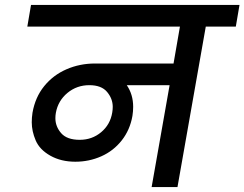

<svg xmlns="http://www.w3.org/2000/svg" viewBox="-20 -760 993 780"><path d="M938 -652H816L701 0H596L669 -414H495Q521 -376 521 -326Q521 -308 518 -289Q508 -232 474.5 -189.5Q441 -147 391.5 -125Q342 -103 286 -103Q228 -103 184.5 -127.5Q141 -152 125 -189.5Q109 -227 109 -263Q109 -282 112 -302Q123 -365 159.5 -410Q196 -455 250 -478.5Q304 -502 366 -502H685L711 -652H91L106 -740H953ZM304 -192Q354 -192 391 -223Q428 -254 436 -303Q438 -315 438 -326Q438 -359 415 -386.5Q392 -414 343 -414Q292 -414 254 -382.5Q216 -351 207 -302Q205 -291 205 -280Q205 -246 228.5 -219Q252 -192 304 -192Z"/></svg>

Font: Fz Poppins Med
Style: Italic
Weight: 500
Italic angle: -10°
Designer: Ninad Kale (Devanagari), Jonny Pinhorn (Latin)
Foundry: Indian Type Foundry
Version: Vit hóa bi Vntype.Com & FontZin.Com